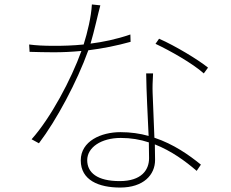

<svg xmlns="http://www.w3.org/2000/svg" viewBox="-20 -806 1040 863"><path d="M431 -782 393 -786C390 -730 373 -660 356 -606C307 -601 263 -600 223 -600C174 -600 142 -602 111 -606L113 -573C145 -572 188 -571 222 -571C263 -571 304 -573 346 -577C300 -449 208 -276 122 -180L155 -162C234 -266 326 -438 377 -580C442 -588 506 -601 567 -618L566 -651C502 -629 442 -617 387 -610C404 -667 420 -742 431 -782ZM372 -86C372 -143 434 -186 523 -186C568 -186 610 -179 649 -166C649 -140 650 -115 650 -95C650 -42 616 8 518 8C417 8 372 -30 372 -86ZM668 -476H637C638 -394 644 -285 648 -195C609 -206 567 -212 521 -212C435 -212 343 -172 343 -85C343 4 424 37 520 37C625 37 677 -20 677 -87C677 -106 676 -131 676 -157C750 -128 813 -82 864 -38L883 -66C830 -109 761 -158 674 -187C672 -260 667 -342 666 -389C665 -417 666 -436 668 -476ZM896 -476 915 -502C872 -537 768 -600 695 -632L679 -609C743 -579 846 -521 896 -476Z"/></svg>

Font: Source Han Sans JP ExtraLight
Style: Regular
Weight: 250
Designer: Ryoko NISHIZUKA 西塚涼子 (kana, bopomofo & ideographs); Paul D. Hunt (Latin, Greek & Cyrillic); Sandoll Communications 산돌커뮤니
Foundry: Adobe
Version: Version 2.001;hotconv 1.0.107;makeotfexe 2.5.65593